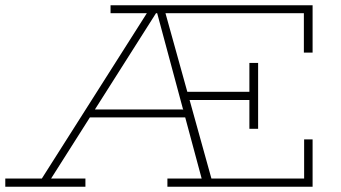

<svg xmlns="http://www.w3.org/2000/svg" viewBox="-20 -706 1288 726"><path d="M130 -18 546 -673H601L783 -18H746L573 -661L165 -18ZM0 0V-31H303V0ZM296 -262 319 -292H671L693 -262ZM613 0V-31H1130V-179H1162V0ZM1129 -507V-656H398V-686H1162V-507ZM923 -468H956V-219H923V-328H678V-359H923Z"/></svg>

Font: BioRhyme ExtraBold ExtraLight
Style: Regular
Weight: 250
Version: Version 1.600;gftools[0.9.33]